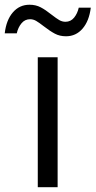

<svg xmlns="http://www.w3.org/2000/svg" viewBox="-76 -783 400 803"><path d="M165 -543.5V0H82V-543.5ZM107.4 -672.9Q87.4 -688.5 75.2 -695.6Q63 -702.6 49.8 -702.6Q27.8 -702.6 13.7 -685.3Q-0.5 -668 -5.9 -643.6H-56.2Q-49.8 -699.2 -22.2 -731.2Q5.4 -763.2 47.4 -763.2Q73.7 -763.2 94.2 -752.4Q114.7 -741.7 139.6 -721.7Q159.7 -706.1 171.9 -699Q184.1 -691.9 197.8 -691.9Q219.7 -691.9 233.9 -709.2Q248 -726.6 253.4 -751H303.7Q296.9 -695.3 269.3 -663.3Q241.7 -631.3 200.2 -631.3Q173.8 -631.3 153.6 -642.1Q133.3 -652.8 107.4 -672.9Z"/></svg>

Font: Lycee Sans
Style: Regular
Weight: 400
Designer: Justin Alvin
Foundry: Alkove Design
Version: Version 1.030